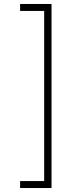

<svg xmlns="http://www.w3.org/2000/svg" viewBox="-20 -810 423 965"><path d="M81 100H202V-755H81V-790H239V135H81Z"/></svg>

Font: Noto Sans Bengali ExtraLight
Style: Regular
Weight: 200
Designer: Jelle Bosma - Monotype Design Team
Foundry: Monotype Imaging Inc.
Version: Version 2.003; ttfautohint (v1.8.4.7-5d5b)